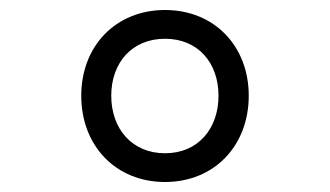

<svg xmlns="http://www.w3.org/2000/svg" viewBox="-20 -797 660 384"><path d="M310 -433C408.5 -433 477.5 -505.5 477.5 -605.5C477.5 -705 408.5 -777 310 -777C211.5 -777 142.5 -705 142.5 -605.5C142.5 -505.5 211.5 -433 310 -433ZM202.5 -605.5C202.5 -671.5 244 -719.5 310 -719.5C376 -719.5 417 -671.5 417 -605.5C417 -539.5 376 -490.5 310 -490.5C244 -490.5 202.5 -539.5 202.5 -605.5Z"/></svg>

Font: Monaspace Krypton Light
Style: Regular
Weight: 300
Designer: Riley Cran & the Lettermatic Team
Foundry: Lettermatic
Version: Version 1.101 (Monaspace Krypton)